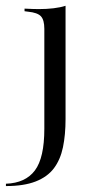

<svg xmlns="http://www.w3.org/2000/svg" viewBox="-59 -444 331 657"><path d="M92.7 -206.5V-345.2Q92.7 -375.8 81 -388.3Q69.4 -400.8 37.1 -404L25 -405.6V-414.5Q41.9 -413.7 52.8 -413.3Q63.7 -412.9 74.2 -412.9Q100.8 -412.9 124.2 -415.7Q147.6 -418.5 165.3 -424.2V-414.5V-206.5ZM-38.7 192.7V184.7Q28.2 182.3 60.5 139.1Q92.7 96 92.7 -3.2V-206.5H165.3V-36.3Q165.3 16.9 156.5 59.7Q147.6 102.4 125.4 131.9Q103.2 161.3 62.9 177Q22.6 192.7 -38.7 192.7Z"/></svg>

Font: Playfair 144pt SemiCondensed Light
Style: Regular
Weight: 300
Width: 4
Designer: Claus Eggers Sørensen
Foundry: Claus Eggers Sørensen
Version: Version 2.203